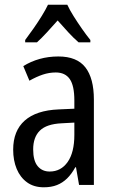

<svg xmlns="http://www.w3.org/2000/svg" viewBox="-20 -786 484 816"><path d="M228 -546Q307 -546 343 -499.5Q379 -453 379 -363V0H316L303 -75H300Q284 -46 265 -27.5Q246 -9 222 0.5Q198 10 166 10Q124 10 95 -11Q66 -32 51 -68Q36 -104 36 -150Q36 -230 85 -273.5Q134 -317 229 -321L296 -324V-359Q296 -422 276.5 -450Q257 -478 217 -478Q189 -478 162 -469Q135 -460 105 -443L79 -505Q111 -525 148.5 -535.5Q186 -546 228 -546ZM242 -262Q178 -259 149.5 -231Q121 -203 121 -151Q121 -103 140 -80Q159 -57 191 -57Q239 -57 267.5 -97.5Q296 -138 296 -213V-265ZM266 -766Q276 -744 293 -717Q310 -690 328.5 -663.5Q347 -637 364 -616V-606H314Q292 -625 270 -649Q248 -673 225 -699Q202 -673 179 -648Q156 -623 137 -606H87V-616Q105 -640 123.5 -666.5Q142 -693 158 -719Q174 -745 184 -766Z"/></svg>

Font: Noto Sans Display Condensed
Style: Regular
Weight: 400
Width: 3
Designer: Monotype Design Team
Foundry: Monotype Imaging Inc.
Version: Version 2.003